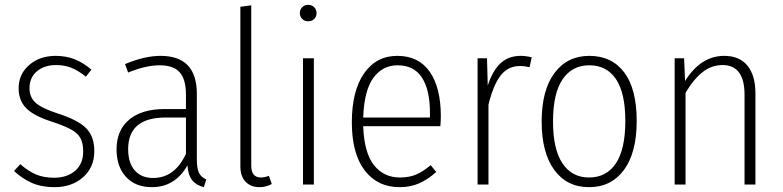

<svg xmlns="http://www.w3.org/2000/svg" viewBox="-20 -763 3237 794"><path d="M358 -475 335 -446Q304 -471 275.5 -482.5Q247 -494 212 -494Q163 -494 132.5 -468Q102 -442 102 -398Q102 -360 128.5 -337Q155 -314 221 -293Q302 -267 336 -233Q370 -199 370 -138Q370 -71 323.5 -30Q277 11 205 11Q152 11 112 -6.5Q72 -24 38 -56L64 -84Q97 -55 129 -41.5Q161 -28 204 -28Q257 -28 290.5 -56.5Q324 -85 324 -137Q324 -170 313 -191Q302 -212 275 -227Q248 -242 197 -259Q121 -283 89 -315Q57 -347 57 -398Q57 -456 100.5 -494Q144 -532 210 -532Q253 -532 288.5 -518Q324 -504 358 -475Z M833 -21 823 11Q791 3 774.5 -18Q758 -39 755 -79Q704 11 608 11Q540 11 501 -31.5Q462 -74 462 -145Q462 -225 514.5 -268.5Q567 -312 660 -312H749V-372Q749 -434 723.5 -463.5Q698 -493 640 -493Q583 -493 510 -463L497 -498Q578 -532 644 -532Q794 -532 794 -375V-103Q794 -66 803 -48Q812 -30 833 -21ZM749 -127V-277H665Q510 -277 510 -146Q510 -89 537.5 -58Q565 -27 613 -27Q703 -27 749 -127Z M974 -76V-735L1019 -741V-78Q1019 -29 1059 -29Q1075 -29 1092 -36L1104 -2Q1080 11 1053 11Q1017 11 995.5 -11.5Q974 -34 974 -76Z M1278 -522V0H1233V-522ZM1289 -709Q1289 -694 1279.5 -684.5Q1270 -675 1254 -675Q1239 -675 1229.5 -685Q1220 -695 1220 -709Q1220 -723 1229.5 -733Q1239 -743 1254 -743Q1270 -743 1279.5 -733Q1289 -723 1289 -709Z M1801 -241H1482Q1486 -131 1526.5 -80Q1567 -29 1634 -29Q1672 -29 1700.5 -41Q1729 -53 1761 -80L1784 -52Q1750 -21 1713.5 -5Q1677 11 1633 11Q1541 11 1488 -58.5Q1435 -128 1435 -257Q1435 -387 1485.5 -459.5Q1536 -532 1623 -532Q1711 -532 1757 -466.5Q1803 -401 1803 -282Q1803 -261 1801 -241ZM1758 -297Q1758 -391 1725 -442Q1692 -493 1624 -493Q1562 -493 1524 -441Q1486 -389 1482 -277H1758Z M2179 -526 2170 -485Q2150 -490 2130 -490Q2081 -490 2050.5 -451Q2020 -412 2000 -330V0H1955V-522H1994L1997 -409Q2017 -471 2050 -501.5Q2083 -532 2133 -532Q2155 -532 2179 -526Z M2613 -263Q2613 -132 2560.5 -60.5Q2508 11 2416 11Q2324 11 2272 -60.5Q2220 -132 2220 -260Q2220 -390 2273 -461Q2326 -532 2417 -532Q2510 -532 2561.5 -463.5Q2613 -395 2613 -263ZM2267 -260Q2267 -146 2306 -87.5Q2345 -29 2416 -29Q2488 -29 2527 -87.5Q2566 -146 2566 -263Q2566 -378 2527.5 -435.5Q2489 -493 2417 -493Q2346 -493 2306.5 -435Q2267 -377 2267 -260Z M3104 -377V0H3059V-371Q3059 -494 2968 -494Q2922 -494 2884.5 -464Q2847 -434 2815 -379V0H2770V-522H2809L2813 -428Q2878 -532 2975 -532Q3038 -532 3071 -491.5Q3104 -451 3104 -377Z"/></svg>

Font: Fira Sans Condensed ExtraLight
Style: Regular
Weight: 275
Width: 3
Designer: Carrois Corporate & Edenspiekermann AG
Foundry: Carrois Corporate GbR & Edenspiekermann AG
Version: Version 4.203